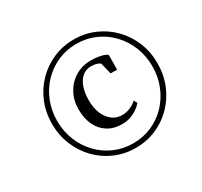

<svg xmlns="http://www.w3.org/2000/svg" viewBox="-170 -1132 1361 1296"><g transform="rotate(-30 510.5 -484.0)"><path d="M131 -485Q131 -574 162.8 -650.5Q194.5 -727 250.8 -784.2Q307 -841.5 381.8 -873.8Q456.5 -906 542 -906Q628 -906 702.5 -873.8Q777 -841.5 833.2 -784.2Q889.5 -727 921 -650.5Q952.5 -574 952.5 -485Q952.5 -396 921 -319Q889.5 -242 833.2 -184.2Q777 -126.5 702.5 -94.2Q628 -62 542 -62Q456.5 -62 381.8 -94.2Q307 -126.5 250.8 -184.2Q194.5 -242 162.8 -319Q131 -396 131 -485ZM171 -485Q171 -403.5 199.2 -333.2Q227.5 -263 278 -210Q328.5 -157 396 -127.2Q463.5 -97.5 542 -97.5Q620.5 -97.5 688 -127.2Q755.5 -157 805.8 -210Q856 -263 884.2 -333.2Q912.5 -403.5 912.5 -485Q912.5 -566 884.2 -636Q856 -706 805.8 -759Q755.5 -812 688 -841.8Q620.5 -871.5 542 -871.5Q463.5 -871.5 396 -841.5Q328.5 -811.5 278 -758.8Q227.5 -706 199.2 -635.8Q171 -565.5 171 -485ZM542.5 -247Q476.5 -247 430 -276.8Q383.5 -306.5 359.2 -358.8Q335 -411 335 -478Q335 -549.5 365.8 -605.5Q396.5 -661.5 450.5 -693.8Q504.5 -726 574 -726Q595 -726 619.8 -722.8Q644.5 -719.5 665.5 -713Q686.5 -706.5 696 -697L694.5 -583H644L622.5 -671.5Q615 -679 596.8 -685Q578.5 -691 553 -691Q513 -691 484.2 -666.8Q455.5 -642.5 440.5 -599.5Q425.5 -556.5 425.5 -501Q425.5 -409 466.8 -354.5Q508 -300 573.5 -300Q605 -300 635.8 -313Q666.5 -326 687 -346.5L701 -320Q687 -302.5 663.2 -285.8Q639.5 -269 609 -258Q578.5 -247 542.5 -247Z"/></g></svg>

Font: Merriweather 120pt Medium
Style: Italic
Weight: 500
Italic angle: -7.8°
Version: Version 2.101